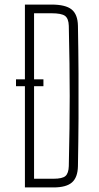

<svg xmlns="http://www.w3.org/2000/svg" viewBox="-20 -820 433 840"><path d="M89 0V-443H50V-473H89V-800H205Q267 -800 293.5 -778.5Q320 -757 321 -707Q323 -597 323.5 -498.5Q324 -400 323.5 -301.5Q323 -203 321 -93Q320 -44 295 -22Q270 0 214 0ZM129 -38H214Q253 -38 266.5 -50Q280 -62 281 -93Q283 -183 284 -257Q285 -331 285 -400Q285 -469 284 -543Q283 -617 281 -707Q280 -739 264.5 -750.5Q249 -762 205 -762H129V-473H170V-443H129Z"/></svg>

Font: Big Shoulders Text Thin
Style: Regular
Weight: 100
Designer: Patric King
Foundry: XO Type Co
Version: Version 1.000; ttfautohint (v1.8.2)